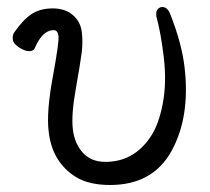

<svg xmlns="http://www.w3.org/2000/svg" viewBox="-20 -510 598 548"><path d="M426 -464V-468Q425 -478 430.5 -484Q436 -490 443 -490Q457 -490 465 -472Q499 -387 507 -316Q523 -176 469.5 -79Q416 18 294 18Q235 18 198 -4Q129 -46 119 -134Q112 -189 130.5 -289.5Q149 -390 147 -407Q145 -424 133 -424Q101 -424 79 -372Q75 -364 63 -364Q51 -364 34.5 -374.5Q18 -385 16.5 -397.5Q15 -410 21 -418Q46 -454 70.5 -470Q95 -486 130.5 -486Q166 -486 188 -467Q210 -448 213.5 -418.5Q217 -389 213 -358.5Q209 -328 196 -254.5Q183 -181 188 -140.5Q193 -100 216.5 -74Q240 -48 281 -48Q362 -48 410 -120Q433 -154 444.5 -214Q456 -274 447.5 -346Q439 -418 426 -464Z"/></svg>

Font: LXGW WenKai Lite
Style: Regular
Weight: 400
Designer: LXGW / Fontworks Inc.
Foundry: LXGW / Fontworks Inc.
Version: Version 1.511; March 25, 2025